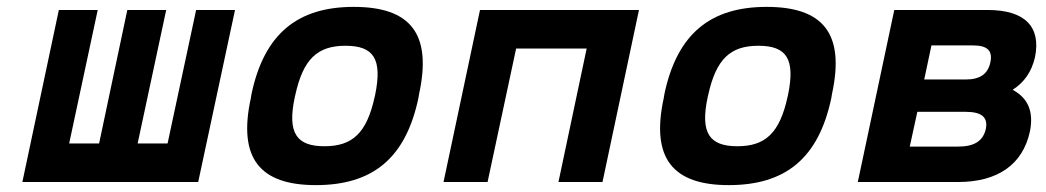

<svg xmlns="http://www.w3.org/2000/svg" viewBox="-20 -529 3040 558"><path d="M151 -500 45 0H556L663 -500H550L467 -112H380L463 -500H350L268 -112H181L264 -500Z M711 -256 709 -244C671 -69 735 9 898 9C1063 9 1159 -69 1196 -244L1198 -256C1236 -431 1173 -509 1008 -509C845 -509 748 -431 711 -256ZM837 -248 838 -252C861 -358 903 -396 984 -396C1066 -396 1092 -358 1070 -252L1069 -248C1046 -142 1004 -104 923 -104C842 -104 814 -142 837 -248Z M1269 0H1397L1480 -388H1685L1603 0H1731L1837 -500H1375Z M1911 -256 1909 -244C1871 -69 1935 9 2098 9C2263 9 2359 -69 2396 -244L2398 -256C2436 -431 2373 -509 2208 -509C2045 -509 1948 -431 1911 -256ZM2037 -248 2038 -252C2061 -358 2103 -396 2184 -396C2266 -396 2292 -358 2270 -252L2269 -248C2246 -142 2204 -104 2123 -104C2042 -104 2014 -142 2037 -248Z M2473 0H2764C2880 0 2952 -51 2973 -146C2985 -204 2968 -244 2923 -268C2957 -290 2978 -320 2988 -363C3006 -452 2958 -500 2850 -500H2579ZM2624 -103 2646 -204H2787C2833 -204 2852 -188 2845 -154C2837 -119 2811 -103 2765 -103ZM2666 -298 2687 -397H2808C2849 -397 2866 -382 2858 -347C2851 -314 2828 -298 2787 -298Z"/></svg>

Font: LT Wave Mono Bold
Style: Italic
Weight: 700
Designer: Daniel Lyons
Version: Version 2.5 (Glyphs App)